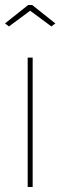

<svg xmlns="http://www.w3.org/2000/svg" viewBox="-27 -750 242 770"><path d="M84 0V-519H104V0ZM-7 -656 86 -730H102L195 -656L179 -644L94 -707L9 -644Z"/></svg>

Font: Raleway Thin
Style: Regular
Weight: 100
Designer: Matt McInerney, Pablo Impallari, Rodrigo Fuenzalida
Foundry: Matt McInerney, Pablo Impallari, Rodrigo Fuenzalida
Version: Version 4.026